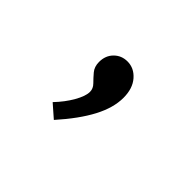

<svg xmlns="http://www.w3.org/2000/svg" viewBox="-61 -256 571 571"><g transform="rotate(45 225.0 30.0)"><path d="M186 169 146 134Q171 108 187 80Q203 52 203 34Q203 20 192 9Q181 -2 170 -15Q159 -28 159 -48Q159 -75 176 -92Q193 -109 218 -109Q246 -109 266 -86Q286 -63 286 -24Q286 18 261 65.5Q236 113 186 169Z"/></g></svg>

Font: Inconsolata SemiCondensed Medium
Style: Regular
Weight: 500
Width: 4
Monospace: yes
Designer: Raph Levien, Cyreal, Brenton Simpson
Foundry: Raph Levien, Cyreal, Google
Version: Version 3.001; ttfautohint (v1.8.2.53-6de2)